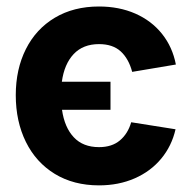

<svg xmlns="http://www.w3.org/2000/svg" viewBox="-20 -557 596 588"><path d="M318.4 -220.7H169.9Q177.7 -166.5 206.1 -136.5Q234.4 -106.4 283.2 -106.4Q322.8 -106.4 347.2 -127Q371.6 -147.5 381.8 -182.6L517.6 -161.1Q505.9 -109.9 473.6 -71Q441.4 -32.2 392.3 -10.7Q343.3 10.7 283.2 10.7Q205.6 10.7 147.9 -24.4Q90.3 -59.6 59.3 -122.3Q28.3 -185.1 28.3 -265.6Q28.3 -345.2 59.3 -406.7Q90.3 -468.3 147.9 -502.7Q205.6 -537.1 283.2 -537.1Q344.7 -537.1 394.3 -515.4Q443.8 -493.7 476.1 -453.4Q508.3 -413.1 518.6 -359.4L384.8 -336.9Q374 -377.4 349.6 -399.7Q325.2 -421.9 283.2 -421.9Q234.4 -421.9 205.6 -391.4Q176.8 -360.8 169.4 -306.6H318.4Z"/></svg>

Font: Pretendard Std
Style: Bold
Weight: 700
Designer: Base glyphs from Inter by Rasmus Andersson; Hangeul glyphs from Noto Sans CJK(Source Han Sans) by Jang Soo-young and Kan
Foundry: Kil Hyung-jin
Version: Version 1.309